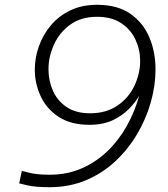

<svg xmlns="http://www.w3.org/2000/svg" viewBox="-20 -770 701 800"><path d="M384 -750Q469 -750 522.5 -713Q576 -676 602 -615Q628 -554 628 -481Q628 -414 608.5 -344.5Q589 -275 551.5 -211.5Q514 -148 460.5 -98Q407 -48 338 -19Q269 10 187 10Q126 10 93 2Q60 -6 60 -6L71 -58Q71 -58 102.5 -50Q134 -42 187 -42Q260 -42 320.5 -68.5Q381 -95 428.5 -141Q476 -187 509 -246.5Q542 -306 560 -371Q545 -345 518 -317Q491 -289 450.5 -269.5Q410 -250 352 -250Q275 -250 224.5 -283Q174 -316 149.5 -369Q125 -422 125 -480Q125 -529 142 -577Q159 -625 191.5 -664Q224 -703 272.5 -726.5Q321 -750 384 -750ZM384 -700Q318 -700 273 -667.5Q228 -635 205 -584.5Q182 -534 182 -481Q182 -434 200.5 -392Q219 -350 257.5 -324Q296 -298 355 -298Q423 -298 470 -330.5Q517 -363 540.5 -413.5Q564 -464 564 -516Q564 -563 544.5 -605Q525 -647 485 -673.5Q445 -700 384 -700Z"/></svg>

Font: Be Vietnam Pro ExtraLight
Style: Italic
Weight: 200
Italic angle: -12°
Designer: Lam Bao, Tony Le, Vietanh Nguyen
Foundry: Yellow Type Foundry
Version: Version 1.002; ttfautohint (v1.8.3)